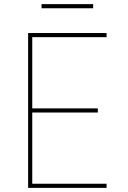

<svg xmlns="http://www.w3.org/2000/svg" viewBox="-20 -910 621 930"><path d="M431.2 -890V-870H181.2V-890ZM496.2 -730H136.2V-385H453.8V-365H136.2V-20H496.2V0H116.2V-750H496.2Z"/></svg>

Font: Now Thin
Style: Regular
Weight: 250
Designer: Alfredo Marco Pradil
Foundry: Alfredo Marco Pradil
Version: Version 1.002;PS 001.002;hotconv 1.0.88;makeotf.lib2.5.64775